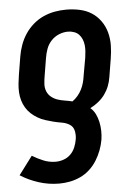

<svg xmlns="http://www.w3.org/2000/svg" viewBox="-53 -570 607 835"><g transform="rotate(-5 250.0 -152.5)"><path d="M172 223Q126 223 82.5 209Q39 195 3 172L63 92Q86 106 111.5 116.5Q137 127 165 127Q182 127 199.5 121Q217 115 230 102Q243 89 250 72Q257 55 260 37Q263 18 259 0Q255 -18 240 -27.5Q225 -37 206.5 -40Q188 -43 170 -47.5Q152 -52 135 -57.5Q118 -63 102.5 -72Q87 -81 74 -93Q61 -105 52 -120Q43 -135 38 -152Q33 -169 32 -187.5Q31 -206 33 -225Q35 -244 38 -263L51 -342Q55 -367 64 -392Q73 -417 87.5 -439Q102 -461 122.5 -479Q143 -497 167.5 -508Q192 -519 217 -523.5Q242 -528 267 -528Q297 -528 325.5 -522Q354 -516 377 -501.5Q400 -487 416.5 -464Q433 -441 440.5 -413.5Q448 -386 447.5 -356.5Q447 -327 442 -298L429 -219Q426 -199 418.5 -180Q411 -161 399 -144.5Q387 -128 370 -114.5Q353 -101 335 -92Q349 -80 357 -63.5Q365 -47 369 -28.5Q373 -10 373.5 9.5Q374 29 371 49Q367 72 358.5 94.5Q350 117 337 138Q324 159 305.5 176Q287 193 264.5 203.5Q242 214 218.5 218.5Q195 223 172 223ZM260 -128Q273 -137 283.5 -149.5Q294 -162 301 -176Q308 -190 312 -204.5Q316 -219 318 -234L332 -313Q334 -327 335 -340.5Q336 -354 334.5 -367.5Q333 -381 328 -393Q323 -405 314.5 -414Q306 -423 293 -427.5Q280 -432 267 -432Q247 -432 227.5 -424Q208 -416 193.5 -400.5Q179 -385 172 -365.5Q165 -346 162 -327L149 -248Q146 -231 145 -214Q144 -197 150 -182Q156 -167 168.5 -157Q181 -147 196 -142Q211 -137 227.5 -134.5Q244 -132 260 -128Z"/></g></svg>

Font: Iosevka Oblique
Style: Bold
Weight: 700
Italic angle: -9°
Monospace: yes
Designer: Belleve Invis
Foundry: Belleve Invis
Version: Version 32.5.0; ttfautohint (v1.8.4)